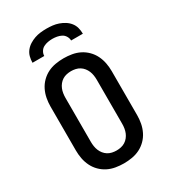

<svg xmlns="http://www.w3.org/2000/svg" viewBox="-228 -1068 1056 1189"><g transform="rotate(-30 300.0 -473.5)"><path d="M300 8Q271 8 241.5 3Q212 -2 186 -15Q160 -28 139 -49Q118 -70 105 -96.5Q92 -123 86.5 -152Q81 -181 81 -210V-525Q81 -554 86.5 -583Q92 -612 105 -638.5Q118 -665 139 -686Q160 -707 186 -720Q212 -733 241.5 -738Q271 -743 300 -743Q329 -743 358.5 -738Q388 -733 414 -720Q440 -707 461 -686Q482 -665 495 -638.5Q508 -612 513.5 -583Q519 -554 519 -525V-210Q519 -181 513.5 -152Q508 -123 495 -96.5Q482 -70 461 -49Q440 -28 414 -15Q388 -2 358.5 3Q329 8 300 8ZM300 -84Q316 -84 332 -87.5Q348 -91 361.5 -99.5Q375 -108 385 -120.5Q395 -133 401 -147.5Q407 -162 409.5 -178Q412 -194 412 -210V-525Q412 -541 409.5 -557Q407 -573 401 -587.5Q395 -602 385 -614.5Q375 -627 361.5 -635.5Q348 -644 332 -647.5Q316 -651 300 -651Q284 -651 268 -647.5Q252 -644 238.5 -635.5Q225 -627 215 -614.5Q205 -602 199 -587.5Q193 -573 190.5 -557Q188 -541 188 -525V-210Q188 -194 190.5 -178Q193 -162 199 -147.5Q205 -133 215 -120.5Q225 -108 238.5 -99.5Q252 -91 268 -87.5Q284 -84 300 -84ZM120 -815Q120 -837 125.5 -858Q131 -879 144.5 -896Q158 -913 176.5 -924.5Q195 -936 215 -943Q235 -950 256.5 -952.5Q278 -955 300 -955Q322 -955 343.5 -952.5Q365 -950 385 -943Q405 -936 423.5 -924.5Q442 -913 455.5 -896Q469 -879 474.5 -858Q480 -837 480 -815H396Q396 -831 387 -846Q378 -861 363.5 -868.5Q349 -876 332.5 -879Q316 -882 300 -882Q284 -882 267.5 -879Q251 -876 236.5 -868.5Q222 -861 213 -846Q204 -831 204 -815Z"/></g></svg>

Font: Iosevka Etoile Semibold
Style: Regular
Weight: 600
Designer: Belleve Invis
Foundry: Belleve Invis
Version: Version 22.1.2; ttfautohint (v1.8.4)